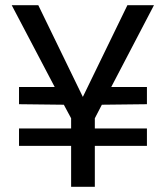

<svg xmlns="http://www.w3.org/2000/svg" viewBox="-20 -717 635 737"><path d="M407 -383H544V-317L371 -315L344 -263V-224H544V-157H344V0H253V-157H53V-224H253V-263L225 -315L53 -317V-383H190L25 -697H127L298 -345L469 -697H571Z"/></svg>

Font: MSTAGE
Style: Regular
Weight: 400
Designer: Ninad Kale (Devanagari), Jonny Pinhorn (Latin)
Foundry: Indian Type Foundry
Version: 4.004